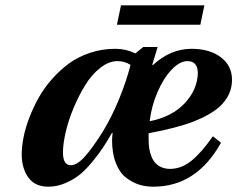

<svg xmlns="http://www.w3.org/2000/svg" viewBox="-20 -684 885 716"><path d="M538.1 -231.9Q622.1 -248.5 669.4 -299.6Q716.8 -350.6 717.8 -413.1Q716.3 -456.1 679.2 -456.1Q650.4 -456.1 620.1 -424.3Q589.8 -392.6 567.4 -340.6Q544.9 -288.6 538.1 -231.9ZM214.8 -115.2Q214.8 -67.9 244.1 -67.9Q267.1 -67.9 295.7 -99.4Q324.2 -130.9 363.8 -193.8Q397.9 -250 425 -316.9Q452.1 -383.8 466.8 -441.9Q445.3 -456.1 418 -456.1Q385.7 -456.1 353.8 -430.9Q321.8 -405.8 297.6 -366.2Q273.4 -326.7 254.2 -280.8Q234.9 -234.9 224.9 -190.9Q214.8 -147 214.8 -115.2ZM61 -107.9Q61 -136.7 67.6 -170.9Q74.2 -205.1 88.6 -243.2Q103 -281.2 123.3 -317.9Q143.6 -354.5 172.9 -387.9Q202.1 -421.4 236.6 -446.8Q271 -472.2 315.9 -487.1Q360.8 -502 410.2 -502Q449.7 -502 484.9 -484.9L514.2 -508.8H567.9L547.9 -442.9L549.8 -440.9Q615.2 -502 694.8 -502Q761.7 -502 803.5 -470.5Q845.2 -439 845.2 -386.2Q845.2 -329.1 798.8 -286.1Q764.2 -255.4 703.4 -231.4Q642.6 -207.5 534.2 -187V-163.1Q534.2 -145.5 536.6 -130.1Q539.1 -114.7 544.7 -100.6Q550.3 -86.4 559.3 -76.4Q568.4 -66.4 582.3 -60.3Q596.2 -54.2 613.8 -54.2Q656.2 -54.2 693.6 -84.2Q731 -114.3 773.9 -175.8L804.2 -151.9Q712.9 12.2 551.8 12.2Q522.9 12.2 497.8 4.2Q472.7 -3.9 449.2 -22.2Q425.8 -40.5 411.9 -76.2Q397.9 -111.8 397.9 -161.1Q397.9 -169.4 399.9 -187L397.9 -189Q378.9 -156.2 364 -133.5Q349.1 -110.8 324.7 -81.1Q300.3 -51.3 277.3 -32.7Q254.4 -14.2 223.4 -1Q192.4 12.2 160.2 12.2Q109.9 12.2 85.4 -22.5Q61 -57.1 61 -107.9ZM416 -591.8 431.2 -664.1H742.2L727.1 -591.8Z"/></svg>

Font: Linguistics Pro
Style: Bold Italic
Weight: 700
Italic angle: -12°
Designer: Stefan Peev, Context Ltd
Foundry: Stefan Peev, Context Ltd
Version: Version 001.000